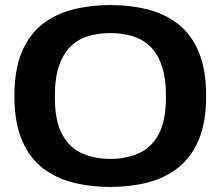

<svg xmlns="http://www.w3.org/2000/svg" viewBox="-20 -730 873 760"><path d="M37 -350Q37 -455 66.5 -524.5Q96 -594 148 -634.5Q200 -675 269 -692.5Q338 -710 417 -710Q496 -710 565 -692.5Q634 -675 686 -634Q738 -593 767 -523.5Q796 -454 796 -350Q796 -246 766.5 -176.5Q737 -107 685 -66Q633 -25 564 -7.5Q495 10 417 10Q338 10 269 -7.5Q200 -25 148 -65.5Q96 -106 66.5 -176Q37 -246 37 -350ZM197 -348Q197 -250 227 -196.5Q257 -143 307 -122Q357 -101 417 -101Q476 -101 526.5 -122Q577 -143 607 -196.5Q637 -250 637 -348Q637 -423 619.5 -472Q602 -521 571.5 -549Q541 -577 501 -588Q461 -599 417 -599Q372 -599 332.5 -588Q293 -577 262.5 -549Q232 -521 214.5 -472Q197 -423 197 -348Z"/></svg>

Font: Georama Extended SemiBold
Style: Regular
Weight: 600
Width: 7
Designer: Jean-Baptiste Levee
Foundry: Production Type
Version: Version 1.000